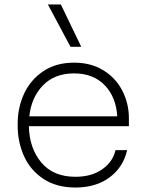

<svg xmlns="http://www.w3.org/2000/svg" viewBox="-20 -821 645 858"><path d="M59 -259V-269Q59 -340 87.5 -402Q116 -464 173 -502.5Q230 -541 311 -541Q387 -541 442.5 -506.5Q498 -472 527 -415Q556 -358 556 -293V-257H109Q111 -159 164.5 -95Q218 -31 317 -31Q390 -31 437.5 -65Q485 -99 496 -150H548Q531 -74 470 -28.5Q409 17 317 17Q232 17 173.5 -22Q115 -61 87 -124Q59 -187 59 -259ZM504 -301Q499 -387 448 -440Q397 -493 311 -493Q224 -493 172 -439.5Q120 -386 111 -301ZM194 -801H252L343 -612H295Z"/></svg>

Font: Sora-SIA ExtraLight
Style: Regular
Weight: 200
Designer: Jonathan Barnbrook, Julián Moncada
Foundry: Barnbrook Fonts
Version: Version 2.000